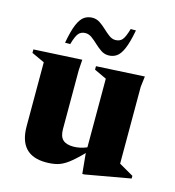

<svg xmlns="http://www.w3.org/2000/svg" viewBox="-111 -822 851 935"><g transform="rotate(15 315.0 -355.0)"><path d="M241.5 -169Q241.5 -131 258.8 -114.8Q276 -98.5 312 -98.5Q344.5 -98.5 379.5 -113V-459L317.5 -488V-505.5L560.5 -518.5L554 -464.5V-77.5Q563 -72 587 -58.5Q611 -45 627 -35.5V-22L399 18.5H389L379.5 -78V-84.5Q339.5 -43.5 312 -23.2Q284.5 -3 259.5 3.5Q234.5 10 202.5 10Q67 10 67 -136V-458L2 -488V-505.5L245 -518.5L241.5 -465.5ZM460.5 -724Q448.5 -660.5 434.2 -628Q420 -595.5 402.2 -583.8Q384.5 -572 362 -572Q341.5 -572 324.2 -583.5Q307 -595 291.2 -610Q275.5 -625 259.8 -636.5Q244 -648 227.5 -648Q205.5 -648 193 -633.8Q180.5 -619.5 168.5 -577H142.5Q154 -640.5 168.2 -673Q182.5 -705.5 200.5 -717.2Q218.5 -729 241.5 -729Q261.5 -729 278.8 -717.5Q296 -706 311.8 -691Q327.5 -676 343 -664.5Q358.5 -653 375.5 -653Q397 -653 409.5 -667.2Q422 -681.5 434 -724Z"/></g></svg>

Font: Newsreader 72pt
Style: Bold
Weight: 700
Designer: Hugues Gentile
Foundry: Production Type
Version: Version 1.003; ttfautohint (v1.8.3)